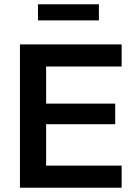

<svg xmlns="http://www.w3.org/2000/svg" viewBox="-20 -875 638 895"><path d="M73 0V-668H547V-565H195V-392H517V-296H195V-103H547V0ZM157 -780V-855H441V-780Z"/></svg>

Font: Gantari SemiBold
Style: Regular
Weight: 600
Designer: Anugrah Pasau
Foundry: Lafontype
Version: Version 1.000; ttfautohint (v1.8.3)